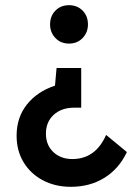

<svg xmlns="http://www.w3.org/2000/svg" viewBox="-20 -510 523 740"><path d="M246 -342Q214 -342 193.5 -363.5Q173 -385 173 -416Q173 -448 193.5 -469Q214 -490 246 -490Q278 -490 298.5 -469Q319 -448 319 -416Q319 -385 298.5 -363.5Q278 -342 246 -342ZM253 210Q193 210 145.5 185Q98 160 71 115.5Q44 71 44 13Q44 -57 83.5 -107Q123 -157 192 -180L198 -248H293V-95H266Q217 -95 187 -67.5Q157 -40 157 5Q157 49 185.5 76Q214 103 259 103Q348 103 389 10L469 76Q439 140 383 175Q327 210 253 210Z"/></svg>

Font: Outfit Medium
Style: Regular
Weight: 500
Designer: Rodrigo Fuenzalida
Foundry: fragTYPE
Version: Version 1.100; ttfautohint (v1.8.4.7-5d5b);gftools[0.9.27]